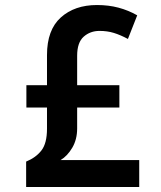

<svg xmlns="http://www.w3.org/2000/svg" viewBox="-20 -744 640 764"><path d="M84 -101Q123 -117 145 -145.5Q167 -174 167 -232V-316H85V-405H167V-525Q167 -625 222 -674.5Q277 -724 366 -724Q412 -724 451.5 -713.5Q491 -703 526 -683L489 -589Q459 -605 433 -613Q407 -621 376 -621Q339 -621 313 -598Q287 -575 287 -522V-405H455V-316H287V-233Q287 -189 267.5 -156Q248 -123 221 -107H534V0H84Z"/></svg>

Font: Noto Sans Mono SemiBold
Style: Regular
Weight: 600
Designer: Monotype Design Team
Foundry: Monotype Imaging Inc.
Version: Version 2.014; ttfautohint (v1.8.4.7-5d5b)